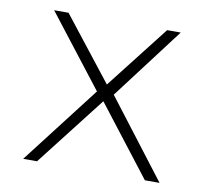

<svg xmlns="http://www.w3.org/2000/svg" viewBox="-66 -638 752 696"><g transform="rotate(10 310.0 -290.0)"><path d="M62 -15H113L312 -271L510 -15H564L345 -301L545 -565H495L314 -333L132 -565H79L283 -302Z"/></g></svg>

Font: Charger Sport
Style: HLExt
Weight: 100
Designer: Jasper
Foundry: Cannot Into Space Fonts
Version: Version 1.1